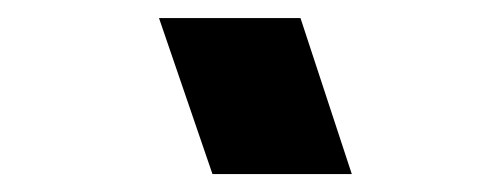

<svg xmlns="http://www.w3.org/2000/svg" viewBox="-20 -755 535 214"><path d="M314.9 -734.9 372.1 -561H216.8L157.2 -734.9Z"/></svg>

Font: Human Sans Black
Style: Italic
Weight: 800
Italic angle: -8°
Designer: Tim Radville
Foundry: Continuum
Version: Version 1.000;FEAKit 1.0